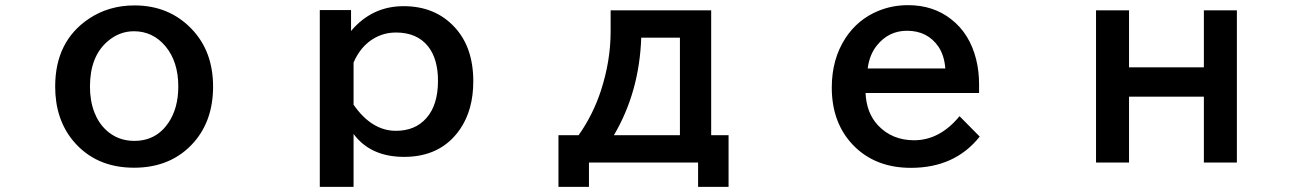

<svg xmlns="http://www.w3.org/2000/svg" viewBox="-20 -605 5040 744"><path d="M501 -584Q635.3 -584 722.7 -492.7Q805.7 -406.2 805.7 -269.5Q805.7 -138.7 731.4 -53.7Q644.5 44.9 499.5 44.9Q350.1 44.9 263.2 -59.6Q193.8 -143.6 193.8 -269.5Q193.8 -444.8 324.2 -532.2Q401.4 -584 501 -584ZM499 -483.9Q441.9 -483.9 396.5 -444.3Q328.6 -385.7 328.6 -269.5Q328.6 -214.8 345.2 -170.9Q361.3 -128.9 391.1 -101.1Q436 -59.1 500.5 -59.1Q585.9 -59.1 633.8 -130.9Q670.9 -187 670.9 -270Q670.9 -366.2 621.1 -425.8Q572.3 -483.9 499 -483.9Z M1340.3 -565.9V-484.9Q1421.4 -581.1 1543.9 -581.1Q1667 -581.1 1742.2 -499Q1814 -421.4 1814 -290Q1814 -179.2 1762.7 -104.5Q1689 2.9 1545.9 2.9Q1416 2.9 1350.1 -85.9V119.1H1219.2V-565.9ZM1350.1 -199.2Q1420.4 -98.1 1514.2 -98.1Q1588.9 -98.1 1632.3 -147.5Q1677.2 -198.2 1677.2 -291.5Q1677.2 -376 1639.6 -424.3Q1596.7 -479 1514.2 -479Q1455.1 -479 1408.2 -441.9Q1372.1 -413.1 1350.1 -362.8Z M2346.2 -564.9H2735.8V-81.1H2803.2V119.1H2685.1V24.9H2262.2V119.1H2144V-81.1H2222.2Q2277.8 -160.2 2308.1 -252.4Q2346.2 -368.7 2346.2 -482.9ZM2614.7 -459H2464.8Q2457.5 -248.5 2358.9 -81.1H2614.7Z M3773.9 -244.6H3334Q3337.4 -167 3382.8 -118.7Q3437.5 -61.5 3522 -61.5Q3621.6 -61.5 3698.2 -154.8L3776.4 -75.7Q3680.2 45.4 3509.8 45.4Q3370.1 45.4 3284.7 -43.9Q3203.1 -129.9 3203.1 -265.6Q3203.1 -376 3256.3 -457.5Q3303.7 -529.8 3382.8 -562.5Q3437 -585 3498.5 -585Q3596.7 -585 3666 -530.3Q3737.8 -474.6 3762.7 -374.5Q3773.9 -329.1 3773.9 -278.8ZM3643.1 -339.8Q3639.2 -390.1 3616.7 -423.8Q3574.2 -485.8 3494.6 -485.8Q3423.3 -485.8 3377.4 -428.2Q3349.1 -392.6 3342.3 -339.8Z M4227.1 -564.9H4355V-344.2H4645V-564.9H4772.9V24.9H4645V-230.5H4355V24.9H4227.1Z"/></svg>

Font: BIZ UDGothic
Style: Bold
Weight: 700
Monospace: yes
Designer: TypeBank Co., Ltd.
Foundry: Morisawa Inc.
Version: Version 1.05